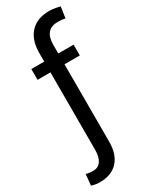

<svg xmlns="http://www.w3.org/2000/svg" viewBox="-261 -811 849 1076"><g transform="rotate(-30 163.5 -273.0)"><path d="M296.9 -458.5H197.8V42.5Q197.8 124 156.7 168.7Q115.7 213.4 40.5 213.4Q10.7 213.4 -13.7 204.6L-6.8 132.8Q7.8 139.2 40.5 139.2Q72.3 139.2 89.6 113.8Q106.9 88.4 106.9 43.5V-458.5H23.4V-528.3H106.9V-586.9Q107.9 -668.5 150.6 -714.4Q193.4 -760.3 272 -760.3Q300.8 -760.3 341.8 -750L331.1 -678.2Q312.5 -683.1 283.2 -683.1Q199.7 -683.1 197.8 -587.9V-528.3H296.9Z"/></g></svg>

Font: Roboto
Style: Regular
Weight: 400
Designer: Google
Version: Version 2.134; 2016; ttfautohint (v1.6)